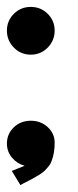

<svg xmlns="http://www.w3.org/2000/svg" viewBox="-20 -463 225 555"><path d="M14 31 22 28 29 25Q40 21 47 18Q49 17 51 16Q29 10 14.5 -7.5Q0 -25 0 -48Q0 -76 20 -95Q40 -114 69 -114Q98 -114 118 -95.5Q138 -77 138 -51Q138 -21 130 0Q128 6 125.5 10.5Q123 15 119 19.5Q115 24 112 27.5Q109 31 103 35.5Q97 40 94 42Q91 44 83.5 48Q76 52 74 53.5Q72 55 62.5 59.5Q53 64 52 65L46 68L39 72ZM20 -423Q40 -443 69 -443Q98 -443 118 -423Q138 -403 138 -374.5Q138 -346 118 -325.5Q98 -305 69 -305Q40 -305 20 -325.5Q0 -346 0 -374.5Q0 -403 20 -423Z"/></svg>

Font: Loyal Sans
Style: Boldv1
Weight: 700
Version: Version 001.000